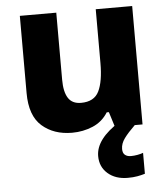

<svg xmlns="http://www.w3.org/2000/svg" viewBox="-55 -598 773 887"><g transform="rotate(-5 331.5 -154.5)"><path d="M591 -549V0H463L441 -70H431Q405 -28 360 -9Q315 10 264 10Q179 10 124.5 -38Q70 -86 70 -191V-549H239V-238Q239 -182 257.5 -153Q276 -124 317 -124Q378 -124 400 -169Q422 -214 422 -299V-549ZM487 105Q487 124 497.5 132.5Q508 141 525 141Q540 141 556 138Q572 135 582 131V228Q566 233 546.5 236.5Q527 240 502 240Q445 240 409.5 209Q374 178 374 128Q374 49 486 -21L555 0Q522 32 504.5 56Q487 80 487 105Z"/></g></svg>

Font: Noto Sans Sinhala UI ExtraBold
Style: Regular
Weight: 800
Designer: Jelle Bosma - Monotype Design Team
Foundry: Monotype Imaging Inc.
Version: Version 2.006; ttfautohint (v1.8.4.7-5d5b)